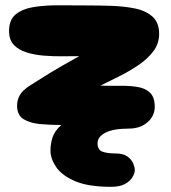

<svg xmlns="http://www.w3.org/2000/svg" viewBox="-20 -722 660 742"><path d="M409 0Q321 0 270 -22Q219 -44 197 -76.5Q175 -109 175 -140Q175 -166 183 -191Q191 -216 217 -239Q175 -239 135.5 -242.5Q96 -246 71 -261.5Q46 -277 46 -314Q46 -335 56 -353.5Q66 -372 95 -391Q120 -407 153 -427.5Q186 -448 221.5 -468.5Q257 -489 286 -505Q257 -505 221 -504.5Q185 -504 149 -507Q113 -510 82.5 -519.5Q52 -529 33.5 -548.5Q15 -568 15 -602Q15 -647 42.5 -668Q70 -689 114.5 -695.5Q159 -702 211 -701.5Q263 -701 312 -701Q359 -701 408.5 -699.5Q458 -698 500.5 -689.5Q543 -681 569 -658Q595 -635 595 -591Q595 -554 573.5 -525Q552 -496 518 -472.5Q484 -449 444.5 -429Q405 -409 368 -391Q407 -390 444 -390.5Q481 -391 511.5 -386Q542 -381 560 -363.5Q578 -346 578 -309Q578 -274 550 -249.5Q522 -225 477 -225Q419 -225 388 -209.5Q357 -194 357 -168Q357 -143 375.5 -136Q394 -129 425 -129Q456 -129 472 -117.5Q488 -106 494.5 -91Q501 -76 501 -64Q501 -53 492 -37.5Q483 -22 463 -11Q443 0 409 0Z"/></svg>

Font: Cherry Bomb One
Style: Regular
Weight: 400
Designer: satsuyako
Foundry: satsuyako
Version: Version 4.100; ttfautohint (v1.8.3)